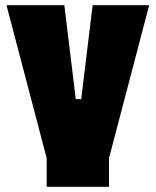

<svg xmlns="http://www.w3.org/2000/svg" viewBox="-20 -580 600 740"><path d="M160 30 5 -560H228L272 -198H293L337 -560H555L400 30V140H160Z"/></svg>

Font: Tektur SemiCondensed Black
Style: Regular
Weight: 900
Width: 4
Designer: Adam Jagosz
Foundry: Adam Jagosz
Version: Version 1.005;gftools[0.9.30]